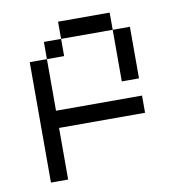

<svg xmlns="http://www.w3.org/2000/svg" viewBox="-68 -500 636 687"><g transform="rotate(-10 250.0 -157.0)"><path d="M437.5 -62.5V-125H125V-312.5H62.5V125H125V-62.5ZM375 -375V-187.5H437.5V-375ZM125 -312.5H187.5V-375H125ZM187.5 -375H375V-437.5H187.5Z"/></g></svg>

Font: UnifontExMono
Style: Regular
Weight: 500
Version: Version 15.0.06